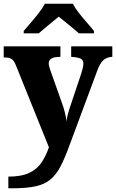

<svg xmlns="http://www.w3.org/2000/svg" viewBox="-22 -786 626 1036"><path d="M23 167Q93 167 135.5 147Q178 127 202 91Q226 55 242 9L64 -433Q53 -461 39 -468.5Q25 -476 3 -476H-2V-536H304V-479H300Q241 -479 241 -444Q241 -435 244.5 -423.5Q248 -412 251 -403L311 -234Q323 -201 329 -175.5Q335 -150 337 -131Q339 -153 345 -173Q351 -193 354 -203L417 -391Q420 -400 424 -416.5Q428 -433 428 -442Q428 -463 412.5 -470Q397 -477 366 -479H362V-536H584V-479H580Q553 -477 535.5 -461Q518 -445 504 -408L353 -2Q328 67 304.5 112Q281 157 249.5 183Q218 209 169 219.5Q120 230 43 230H23ZM106 -619Q122 -638 144.5 -664Q167 -690 188 -717Q209 -744 220 -766H371Q382 -744 403 -717Q424 -690 447 -664Q470 -638 485 -619V-606H404Q392 -617 372 -633.5Q352 -650 331 -667Q310 -684 295 -696Q280 -684 259.5 -667Q239 -650 219 -633.5Q199 -617 187 -606H106Z"/></svg>

Font: Noto Serif Tamil ExtraBold
Style: Regular
Weight: 800
Designer: Indian Type Foundry, Tom Grace, and the Monotype Design Team
Foundry: Monotype Imaging Inc.
Version: Version 2.004; ttfautohint (v1.8.4.7-5d5b)